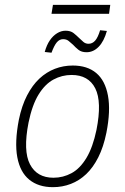

<svg xmlns="http://www.w3.org/2000/svg" viewBox="-20 -766 517 794"><path d="M199 8Q139 8 101 -23Q63 -54 51.5 -116Q40 -178 58 -271Q70 -329 92 -371.5Q114 -414 143 -441Q172 -468 207 -481.5Q242 -495 281 -495Q341 -495 378 -464Q415 -433 426.5 -370.5Q438 -308 420 -217Q408 -158 386.5 -115.5Q365 -73 336.5 -46Q308 -19 273 -5.5Q238 8 199 8ZM201 -31Q241 -31 276 -50Q311 -69 337.5 -113Q364 -157 379 -229Q402 -345 374 -400.5Q346 -456 276 -456Q236 -456 201 -437Q166 -418 139.5 -375Q113 -332 98 -259Q75 -142 104 -86.5Q133 -31 201 -31ZM193 -709 199 -746H436L431 -709ZM193 -548 165 -551Q173 -580 186 -599Q199 -618 216 -628.5Q233 -639 251 -639Q272 -639 284.5 -629Q297 -619 307 -609Q316 -600 325 -592.5Q334 -585 346 -585Q362 -585 373.5 -598Q385 -611 394 -641L422 -638Q410 -595 388 -572.5Q366 -550 338 -550Q317 -550 304.5 -560Q292 -570 282 -581Q273 -589 264 -596.5Q255 -604 241 -604Q226 -604 215 -591Q204 -578 193 -548Z"/></svg>

Font: Nunito Sans 10pt Condensed ExtraLight
Style: Italic
Weight: 250
Width: 3
Italic angle: -9°
Designer: Vernon Adams
Foundry: Vernon Adams
Version: Version 3.101;gftools[0.9.27]